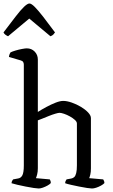

<svg xmlns="http://www.w3.org/2000/svg" viewBox="-24 -1076 643 1096"><path d="M197 0Q189 0 168.5 -3Q148 -6 123 -11Q98 -16 76 -21Q54 -26 42 -30Q42 -38 45.5 -44Q49 -50 51 -52L78 -57Q95 -59 103.5 -75Q112 -91 112 -132V-707Q112 -715 108.5 -721.5Q105 -728 95 -731L27 -751Q28 -760 31 -767.5Q34 -775 36 -777Q46 -782 64.5 -787.5Q83 -793 101.5 -796.5Q120 -800 129 -800Q156 -800 174 -781.5Q192 -763 192 -736V-437Q214 -451 241 -465.5Q268 -480 293.5 -490Q319 -500 337 -500Q358 -500 385.5 -490.5Q413 -481 438 -466Q463 -451 479 -434Q495 -417 495 -402V-115Q495 -94 491.5 -79.5Q488 -65 485 -59L565 -52Q567 -49 569.5 -43.5Q572 -38 572 -31Q566 -24 552.5 -16.5Q539 -9 525 -4.5Q511 0 501 0Q493 0 473 -3Q453 -6 428 -11Q403 -16 381 -21Q359 -26 348 -30Q348 -37 350.5 -42.5Q353 -48 356 -52L383 -57Q393 -59 400 -65.5Q407 -72 411 -88Q415 -104 415 -132V-371Q415 -381 403.5 -391.5Q392 -402 375 -411.5Q358 -421 341.5 -426.5Q325 -432 316 -432Q309 -432 292 -427Q275 -422 255 -414Q235 -406 218 -399Q201 -392 192 -389V-116Q192 -95 188 -80Q184 -65 181 -59L260 -52Q262 -49 264 -44Q266 -39 266 -31Q260 -24 247.5 -17Q235 -10 221 -5Q207 0 197 0ZM22 -869Q13 -873 6 -878.5Q-1 -884 -4 -891Q37 -945 65.5 -982Q94 -1019 113.5 -1037.5Q133 -1056 144 -1056Q155 -1056 174 -1037Q193 -1018 222 -981Q251 -944 290 -891Q287 -886 281 -879.5Q275 -873 264 -869L143 -970Z"/></svg>

Font: Texturina Medium 12pt Light
Style: Regular
Weight: 300
Version: Version 1.002